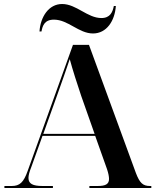

<svg xmlns="http://www.w3.org/2000/svg" viewBox="-20 -938 775 958"><path d="M444 -771C512 -771 553 -834 558 -908H548C542 -878 530 -848 486 -848C416 -848 361 -918 290 -918C223 -918 182 -854 177 -781H187C192 -809 202 -840 249 -840C320 -840 373 -771 444 -771ZM2 0H244V-10H191C144 -10 122 -21 122 -50C122 -64 127 -81 136 -104L192 -260H455L514 -94C521 -73 524 -57 524 -45C524 -19 506 -10 468 -10H426V0H735V-10H728C693 -10 677 -25 658 -75L424 -714H344L118 -85C98 -28 78 -10 39 -10H2ZM196 -270 268 -471C288 -528 311 -591 328 -643C342 -591 366 -516 385 -460L452 -270Z"/></svg>

Font: Noto Serif Display SemiBold
Style: Regular
Weight: 600
Designer: Monotype Design Team
Foundry: Monotype Imaging Inc.
Version: Version 2.009